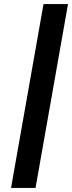

<svg xmlns="http://www.w3.org/2000/svg" viewBox="-20 -720 353 940"><path d="M34 200 193 -700H313L154 200Z"/></svg>

Font: Cuprum
Style: Bold Italic
Weight: 700
Italic angle: -10°
Designer: Jovanny Lemonad
Foundry: Jovanny Lemonad
Version: Version 3.000